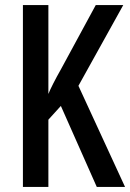

<svg xmlns="http://www.w3.org/2000/svg" viewBox="-20 -734 511 754"><path d="M471 0 288 -397 464 -714H356L221 -465C195 -419 178 -385 170 -365V-714H70V0H170V-264L219 -318L360 0Z"/></svg>

Font: Noto Sans Lao ExtraCondensed Medium
Style: Regular
Weight: 500
Width: 2
Designer: Monotype Design Team
Foundry: Monotype Imaging Inc.
Version: Version 2.003